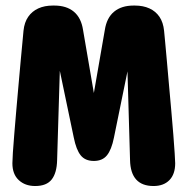

<svg xmlns="http://www.w3.org/2000/svg" viewBox="-20 -648 659 674"><path d="M103.5 5Q68 5 45.8 -15.8Q23.5 -36.5 23.5 -75Q23.5 -85.5 25.2 -112.5Q27 -139.5 30.2 -178.2Q33.5 -217 37.2 -261Q41 -305 45 -349.5Q49 -394 52.5 -433Q56 -472 58.8 -500.2Q61.5 -528.5 62.5 -540Q65.5 -569.5 79 -589Q92.5 -608.5 114.5 -618.5Q136.5 -628.5 165.5 -628.5H170.5Q213.5 -628.5 239.2 -607Q265 -585.5 271.5 -543L309.5 -321.5L348 -543Q354.5 -585.5 380.5 -607Q406.5 -628.5 449 -628.5H453.5Q482.5 -628.5 504.5 -618.5Q526.5 -608.5 539.8 -589Q553 -569.5 556 -540Q557 -528.5 559.8 -500Q562.5 -471.5 566 -431.8Q569.5 -392 573.5 -347Q577.5 -302 581.5 -257.5Q585.5 -213 588.5 -174.8Q591.5 -136.5 593.2 -110Q595 -83.5 595 -75Q595 -36.5 574.8 -15.8Q554.5 5 519 5Q438.5 5 436.5 -86L427.5 -397.5L380 -165Q371.5 -122.5 355.5 -102.8Q339.5 -83 309.5 -83Q279 -83 263.2 -102.8Q247.5 -122.5 239 -165L190 -399.5L180.5 -86Q179.5 -41 161.5 -18Q143.5 5 103.5 5Z"/></svg>

Font: Sono Monospace
Style: Bold
Weight: 700
Designer: Tyler Finck
Foundry: Tyler Finck
Version: Version 2.112